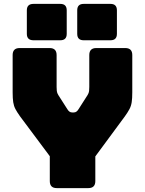

<svg xmlns="http://www.w3.org/2000/svg" viewBox="-20 -967 745 987"><path d="M434 0H272Q236 0 236 -36V-164L83 -369Q68 -390 59.5 -406Q51 -422 48 -441.5Q45 -461 45 -492V-684Q45 -720 81 -720H235Q271 -720 271 -684V-520Q271 -510 272 -499.5Q273 -489 280 -478L326 -406Q336 -389 350 -389H360Q374 -389 384 -406L430 -478Q437 -489 438 -499.5Q439 -510 439 -520V-684Q439 -720 475 -720H624Q660 -720 660 -684V-492Q660 -461 657 -441.5Q654 -422 645.5 -406Q637 -390 622 -369L470 -163V-36Q470 0 434 0ZM290 -760H152Q118 -760 118 -793V-914Q118 -947 152 -947H290Q323 -947 323 -914V-793Q323 -760 290 -760ZM548 -760H410Q377 -760 377 -793V-914Q377 -947 410 -947H548Q581 -947 581 -914V-793Q581 -760 548 -760Z"/></svg>

Font: Bungee Spice
Style: Regular
Weight: 400
Designer: David Jonathan Ross
Foundry: David Jonathan Ross
Version: Version 2.000